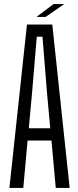

<svg xmlns="http://www.w3.org/2000/svg" viewBox="-20 -920 381 940"><path d="M26 0 112 -800H236L321 0H253L232 -232H115L94 0ZM121 -292H226L210 -467L188 -740H160L137 -466ZM161 -837V-839L242 -900H293V-899L203 -837Z"/></svg>

Font: Big Shoulders Display
Style: Regular
Weight: 400
Designer: Patric King
Foundry: XO Type Co
Version: Version 1.000; ttfautohint (v1.8.2)